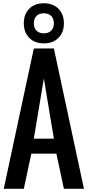

<svg xmlns="http://www.w3.org/2000/svg" viewBox="-20 -1177 547 1197"><path d="M315.9 -1031.7Q315.9 -1045.9 311.5 -1057.6Q307.1 -1069.3 299.3 -1077.4Q291.5 -1085.4 279.8 -1089.8Q268.1 -1094.2 253.4 -1094.2Q224.1 -1094.2 207.5 -1077.6Q190.9 -1061 190.9 -1031.7Q190.9 -1002.4 207.5 -985.8Q224.1 -969.2 253.4 -969.2Q282.7 -969.2 299.3 -986.1Q315.9 -1002.9 315.9 -1031.7ZM253.4 -1156.7Q291.5 -1156.7 319.8 -1141.1Q348.1 -1125.5 363.3 -1097.2Q378.4 -1068.8 378.4 -1031.7Q378.4 -975.1 344.5 -940.9Q310.5 -906.7 253.4 -906.7Q196.3 -906.7 162.4 -940.9Q128.4 -975.1 128.4 -1031.7Q128.4 -1088.4 162.4 -1122.6Q196.3 -1156.7 253.4 -1156.7ZM175.3 -218.8 128.4 0H3.4L190.9 -875H315.9L503.4 0H378.4L331.5 -218.8ZM315.9 -312.5 253.4 -687.5 190.9 -312.5Z"/></svg>

Font: Oswald
Style: Stencbab
Weight: 400
Designer: Mathieu Le Lay
Foundry: Mathieu Le Lay
Version: Version 1.000